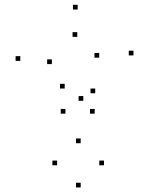

<svg xmlns="http://www.w3.org/2000/svg" viewBox="-20 -772 660 815"><path d="M333.6 -344.2V-364.2H313.6V-344.2ZM546.6 -536.8V-556.8H526.6V-536.8ZM309.7 -731.6V-751.6H289.7V-731.6ZM66.2 -513.7V-533.7H46.2V-513.7ZM200.1 -499.9V-519.9H180.1V-499.9ZM308 -615.5V-635.5H288V-615.5ZM401.1 -527.2V-547.2H381.1V-527.2ZM254.6 -396.2V-416.2H234.6V-396.2ZM257.8 -289.6V-309.6H237.8V-289.6ZM381.9 -289.6V-309.6H361.9V-289.6ZM384.2 -376.2V-396.2H364.2V-376.2ZM421.4 -70.4V-90.4H401.4V-70.4ZM322.5 -164.1V-184.1H302.5V-164.1ZM222.4 -70.4V-90.4H202.4V-70.4ZM322.5 23.7V3.7H302.5V23.7Z"/></svg>

Font: Monaspace Argon Dots Var
Style: Regular
Weight: 400
Designer: Riley Cran and the Lettermatic Team
Version: Version 1.100 (Monaspace Argon Dots)